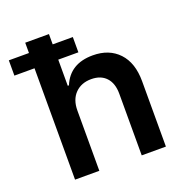

<svg xmlns="http://www.w3.org/2000/svg" viewBox="-171 -843 914 958"><g transform="rotate(-20 286.0 -363.5)"><path d="M194.8 -319.8V0H65.9V-591.3H-41V-672.4H65.9V-727.1H191.9V-672.4H298.8V-591.3H191.9V-452.6H198.2Q239.3 -552.7 360.4 -552.7Q446.8 -552.7 497.6 -498.8Q548.3 -444.8 548.3 -347.2V0H419.9V-327.6Q419.9 -382.8 391.6 -413.3Q363.3 -443.8 312.5 -443.8Q259.8 -443.8 227.3 -410.9Q194.8 -377.9 194.8 -319.8Z"/></g></svg>

Font: Interop SemBd
Style: Regular
Weight: 600
Designer: Rasmus Andersson, Google, Jang Haemin
Foundry: jhaemin
Version: Version 1.007